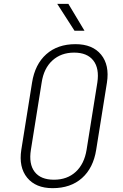

<svg xmlns="http://www.w3.org/2000/svg" viewBox="-20 -970 640 1000"><path d="M254 10Q166 10 121.5 -44.5Q77 -99 91 -190L147 -540Q162 -635 221 -687.5Q280 -740 373 -740Q462 -740 506.5 -685.5Q551 -631 537 -540L481 -190Q466 -95 407 -42.5Q348 10 254 10ZM261 -34Q330 -34 374.5 -75Q419 -116 431 -190L487 -540Q498 -614 466 -655Q434 -696 366 -696Q298 -696 253 -655Q208 -614 197 -540L141 -190Q129 -116 160.5 -75Q192 -34 261 -34ZM368 -810 278 -950H336L420 -810Z"/></svg>

Font: JetBrains Mono Thin
Style: Italic
Weight: 100
Italic angle: -9°
Monospace: yes
Designer: Philipp Nurullin, Konstantin Bulenkov
Foundry: JetBrains
Version: Version 2.305; ttfautohint (v1.8.4.7-5d5b)